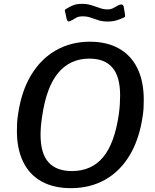

<svg xmlns="http://www.w3.org/2000/svg" viewBox="-20 -969 807 999"><path d="M349 10Q260 10 197 -24.5Q134 -59 101 -126Q68 -193 68 -287Q68 -307 69 -329Q70 -351 74 -374Q91 -494 142 -578.5Q193 -663 271.5 -707.5Q350 -752 448 -752Q536 -752 599 -716.5Q662 -681 695 -613.5Q728 -546 728 -450Q728 -430 727 -408Q726 -386 722 -363Q705 -245 655 -161.5Q605 -78 527 -34Q449 10 349 10ZM354 -79Q456 -79 516 -150.5Q576 -222 598 -373Q602 -401 603.5 -426Q605 -451 605 -472Q605 -570 565 -617Q525 -664 445 -664Q345 -664 283 -590Q221 -516 199 -362Q195 -336 193 -312Q191 -288 191 -268Q191 -171 232 -125Q273 -79 354 -79ZM623 -877Q608 -870 587.5 -863.5Q567 -857 540 -857Q512 -857 491 -864Q470 -871 451.5 -877.5Q433 -884 410 -884Q387 -884 373.5 -875Q360 -866 344 -859Q336 -856 332.5 -859.5Q329 -863 327 -870L320 -902Q319 -908 317.5 -913Q316 -918 323 -922Q342 -934 360.5 -941.5Q379 -949 406 -949Q433 -949 455.5 -942Q478 -935 498.5 -927.5Q519 -920 540 -920Q555 -920 565.5 -925Q576 -930 586 -936Q596 -942 605 -945Q614 -947 618.5 -943.5Q623 -940 624 -933L630 -896Q631 -890 631 -885Q631 -880 623 -877Z"/></svg>

Font: Libre Franklin Thin Medium
Style: Italic
Weight: 500
Italic angle: -8°
Version: Version 3.000